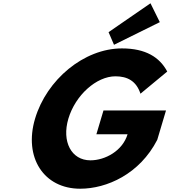

<svg xmlns="http://www.w3.org/2000/svg" viewBox="-20 -1135 1039 1170"><path d="M991.6 -462H610.6L567.4 -317H757.4C727.3 -216 621 -158 531 -158C415 -158 355 -272 396.7 -412C439.3 -555 567.5 -670 683.5 -670C756.5 -670 810.9 -641 835.9 -564L999.1 -699C953 -786 868.1 -840 723.1 -840C491.1 -840 264.2 -649 193.7 -412C123.4 -176 246.5 15 468.5 15C630.5 15 831 -74 938.3 -283ZM641.6 -939 674.7 -862 953.8 -1000 897 -1115Z"/></svg>

Font: Hussar
Style: BdOblThree
Weight: 700
Foundry: Cannot Into Space Fonts
Version: Version 2.00